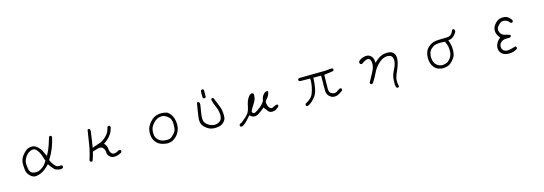

<svg xmlns="http://www.w3.org/2000/svg" viewBox="22 -1755 8456 2984"><g transform="rotate(-15 4250.0 -262.5)"><path d="M790.5 -69.3 760.7 -69.8Q743.7 -71.3 734.9 -75.7Q718.8 -84.5 689 -121.6Q659.2 -158.7 648.4 -192.4L646.5 -198.2L649.9 -203.6Q698.2 -278.3 730.5 -359.4Q762.7 -439.9 781.7 -524.4Q782.2 -526.9 782.2 -528.8Q782.2 -530.8 782 -533.2Q781.7 -535.6 781.2 -538.6Q779.8 -544.9 776.4 -550.3L761.2 -557.1Q760.3 -557.6 758.1 -557.6Q755.9 -557.6 752.4 -556.6Q745.6 -555.7 739.3 -550.8Q719.7 -485.4 697.5 -419.2Q675.3 -353 641.6 -291.5L629.4 -269.5Q606.4 -315.4 598.9 -332.3Q591.3 -349.1 586.4 -359.9Q573.7 -389.6 534.4 -426.5Q495.1 -463.4 461.9 -468.3Q449.7 -470.2 437.5 -470.2Q414.6 -470.2 391.1 -463.9Q355 -453.6 315.4 -414.3Q275.9 -375 256.8 -335.7Q237.8 -296.4 236.8 -248.5Q236.8 -242.7 236.8 -236.3Q236.8 -192.9 242.7 -148.4Q249 -100.1 272.5 -71.8Q296.9 -42 319.1 -27.3Q341.3 -12.7 367.2 -9.3Q416.5 -9.3 472.2 -33.7Q530.3 -59.1 599.1 -129.4L609.9 -140.6L619.1 -127.4Q653.8 -78.1 679.2 -52.7Q696.8 -35.2 708.5 -30.3Q740.7 -17.1 772 -14.2Q776.4 -13.7 783 -13.7Q789.6 -13.7 799.6 -15.9Q809.6 -18.1 819.8 -24.4L826.7 -39.6Q827.1 -41 827.1 -43.2Q827.1 -45.4 826.7 -48.8Q825.7 -56.2 821.3 -63L807.6 -69.8Q796.4 -69.3 790.5 -69.3ZM460 -81.1H460.4Q460 -81.1 460 -81.1ZM428.2 -70.8Q415.5 -68.8 404.5 -68.8Q393.6 -68.8 385.7 -69.3Q335.9 -72.3 315.4 -99.6Q296.9 -124.5 292.5 -156.2Q288.6 -185.1 285.6 -224.6Q285.2 -230.5 285.2 -236.8Q285.2 -272.9 301.8 -309.1Q320.3 -348.6 353.8 -380.1Q387.2 -411.6 427.7 -419.9Q436 -421.9 443.8 -421.9Q479.5 -421.9 507.3 -387.2Q538.1 -349.1 554.2 -304.9Q570.3 -260.7 587.4 -202.6Q575.2 -180.2 563 -164.1Q518.1 -105.5 460 -81.1Q446.3 -73.7 428.2 -70.8Z M1639.6 14.6Q1670.4 14.6 1699.2 5.4Q1728 -3.9 1757.3 -21L1764.6 -35.2Q1765.1 -38.6 1765.1 -41.5Q1765.1 -51.8 1759.3 -59.6L1744.6 -66.4Q1724.6 -64.5 1707 -53.2Q1683.1 -38.1 1654.3 -35.6Q1651.9 -35.6 1649.4 -35.6Q1620.1 -35.6 1600.8 -62Q1581.5 -88.4 1579.6 -133.3Q1577.6 -169.9 1545.4 -211.4L1536.1 -223.1L1548.8 -231Q1596.7 -260.3 1634.8 -305.7Q1672.9 -351.1 1682.1 -378.9Q1691.4 -406.7 1701.2 -437.5Q1701.7 -441.4 1701.7 -445.3Q1701.7 -456.1 1695.3 -465.3L1681.2 -472.2Q1679.7 -472.7 1676.5 -472.7Q1673.3 -472.7 1668.7 -471.4Q1664.1 -470.2 1659.7 -466.8Q1649.9 -448.2 1644.5 -426.8Q1638.2 -400.4 1621.6 -371.6Q1605 -342.3 1563.5 -304.7Q1521 -266.6 1470.2 -249L1350.1 -208Q1360.8 -286.1 1370.6 -342.8Q1380.4 -399.4 1386.2 -456.1Q1387.7 -463.9 1387.7 -469.7Q1387.7 -485.8 1380.4 -498.5L1366.7 -505.4Q1365.7 -505.9 1364.7 -505.9Q1353.5 -505.9 1345.2 -499.5Q1328.1 -383.3 1309.1 -267.6Q1289.6 -148.9 1251.5 -34.7Q1251 -32.7 1251 -31.2Q1251 -19.5 1256.8 -10.3L1272 -3.4Q1273.4 -2.9 1274.4 -2.9Q1285.6 -2.9 1293 -8.3Q1307.1 -39.1 1316.4 -72.3L1337.9 -149.9Q1387.7 -166 1429.2 -176.8Q1442.9 -180.2 1455.1 -180.2Q1486.3 -180.2 1506.8 -157.2Q1533.7 -127.4 1534.7 -79.1Q1535.6 -41 1565.9 -14.2Q1596.2 12.7 1628.4 14.2Q1634.3 14.6 1639.6 14.6Z M2571.8 -47.4Q2543 -26.4 2493.2 -26.4Q2461.4 -26.4 2429.7 -34.2Q2388.7 -43.9 2355.5 -78.1Q2322.3 -112.3 2317.9 -162.1Q2316.9 -176.3 2316.9 -189.9Q2316.9 -221.2 2323.2 -248Q2332.5 -288.6 2371.3 -332.5Q2410.2 -376.5 2450.7 -391.1Q2482.4 -402.8 2510.3 -402.8Q2535.6 -402.8 2559.6 -392.6Q2577.1 -385.3 2592.8 -374Q2608.4 -362.8 2618.7 -352.5Q2637.7 -334 2646 -312.5Q2658.7 -280.8 2658.7 -247.1Q2658.7 -213.4 2656.7 -183.6Q2654.8 -153.8 2644 -130.1Q2633.3 -106.4 2612.3 -85.4Q2591.3 -64.5 2571.8 -47.4ZM2711.4 -221.7Q2711.4 -261.2 2700.2 -304.2Q2686 -357.9 2654.8 -395Q2624.5 -430.7 2601.6 -437.5Q2576.7 -444.8 2532.7 -449.7Q2522.9 -450.7 2515.6 -450.7Q2493.7 -450.7 2475.8 -447.5Q2458 -444.3 2441.4 -439.5Q2392.6 -424.8 2354 -387.7Q2314.5 -350.6 2291.5 -306.6Q2269 -263.2 2266.1 -212.9Q2265.6 -203.1 2265.6 -193.8Q2265.6 -127.4 2291 -81.1Q2306.2 -54.2 2327.1 -32.7Q2355 -4.9 2392.1 8.3Q2437 23.9 2487.8 27.8Q2527.8 27.8 2562 15.1Q2602.5 -0.5 2641.1 -39.6Q2670.9 -69.3 2687.5 -107.9Q2711.4 -163.1 2711.4 -221.7Z M3222.2 -500.5Q3223.6 -500 3225.8 -500Q3228 -500 3231.4 -500.5Q3238.3 -501.5 3244.6 -505.9L3251.5 -519.5V-596.2Q3253.4 -605.5 3253.4 -612.3Q3253.4 -626 3247.6 -635.3L3232.4 -642.6Q3230.5 -642.6 3228.5 -642.6Q3217.3 -642.6 3209 -636.2Q3200.2 -623 3200.2 -605.5Q3200.2 -602.5 3200.7 -599.1V-523.4L3209 -506.8ZM3057.6 -197.3Q3057.6 -161.6 3067.9 -135.3Q3081.5 -99.6 3117.4 -68.4Q3153.3 -37.1 3186.3 -25.1Q3219.2 -13.2 3257.3 -11.2Q3302.2 -11.2 3340.6 -20.3Q3378.9 -29.3 3411.1 -61.5Q3443.4 -93.8 3447.8 -131.8Q3450.2 -150.4 3450.2 -173.6Q3450.2 -196.8 3446.8 -226.1Q3441.4 -278.8 3413.8 -341.3Q3386.2 -403.8 3363.3 -466.3L3351.1 -472.2Q3349.6 -472.7 3348.6 -472.7Q3337.4 -472.7 3329.6 -467.3L3323.2 -454.1Q3333 -393.6 3360.4 -336.9Q3391.1 -273.9 3396.5 -204.6Q3397.5 -193.8 3397.5 -184.1Q3397.5 -126.5 3368.2 -98.1Q3335 -65.4 3280.8 -62Q3276.4 -62 3272 -62Q3222.7 -62 3172.4 -95.7Q3116.2 -133.3 3111.8 -188Q3110.8 -201.2 3110.8 -215.3Q3110.8 -253.9 3118.7 -297.4Q3129.4 -354.5 3137.2 -413.1Q3138.7 -422.9 3138.7 -426.8Q3138.7 -439 3136.7 -447Q3134.8 -455.1 3131.3 -461.4L3117.7 -468.3Q3116.2 -468.8 3113.3 -468.8Q3104.5 -468.8 3096.2 -463.9Q3085 -402.3 3074.5 -339.6Q3064 -276.9 3059.1 -222.7Q3057.6 -209.5 3057.6 -197.3Z M4064.5 -114.7 4075.7 -124 4084 -112.3Q4109.9 -75.7 4132.3 -50.3Q4142.6 -38.6 4156.2 -33.2Q4172.9 -26.9 4195.3 -26.9Q4226.6 -26.9 4247.1 -39.1Q4272 -54.2 4296.4 -72.3L4305.2 -88.9Q4305.7 -89.8 4305.7 -93Q4305.7 -96.2 4304.4 -100.8Q4303.2 -105.5 4300.3 -109.9L4287.1 -116.2Q4247.1 -106.9 4224.6 -91.8Q4211.4 -83.5 4198.2 -83.5Q4176.8 -83.5 4159.2 -105.5Q4134.3 -136.7 4131.3 -198.7V-202.6L4133.3 -206.1Q4146.5 -227.5 4171.9 -256.8Q4194.3 -282.7 4206.1 -325.2Q4209 -336.4 4209 -343.3Q4209 -351.6 4205.1 -354Q4202.1 -356 4198 -356.2Q4193.8 -356.4 4191.4 -356.4Q4166 -356.4 4145 -336.4Q4119.6 -312 4108.6 -284.7Q4097.7 -257.3 4093.8 -225.1Q4059.6 -171.4 4012.2 -135.3Q3964.8 -99.1 3934.6 -85Q3922.4 -79.6 3911.4 -79.6Q3900.4 -79.6 3892.1 -87.9Q3884.8 -95.2 3882.3 -107.9L3881.8 -111.8L3883.3 -115.7Q3905.3 -167.5 3939.5 -215.8Q3971.2 -260.3 3980.5 -306.2Q3985.4 -331.5 3985.4 -348.6Q3985.4 -369.6 3978 -377Q3970.7 -383.8 3954.1 -384.8Q3953.6 -384.8 3951.2 -384.8Q3948.7 -384.8 3943.6 -383.1Q3938.5 -381.3 3931.6 -377Q3924.8 -372.6 3918.5 -366.2Q3885.7 -333.5 3866.2 -280.8Q3853 -246.6 3845.2 -201.7Q3827.6 -105.5 3773.4 -59.6Q3723.6 -17.1 3702.1 1.2Q3680.7 19.5 3655.3 28.3L3645.5 44.9Q3645.5 45.9 3645.5 46.9Q3645.5 59.1 3651.9 66.9Q3659.7 72.8 3669.4 74.7L3690.4 69.8Q3727.1 49.3 3759.5 15.4Q3792 -18.6 3823.2 -54.7L3832 -64.9L3841.8 -55.7Q3873.5 -26.9 3908 -26.9Q3942.4 -26.9 3983.4 -53.5Q4024.4 -80.1 4064.5 -114.7Z M4943.4 -371.6H5068.8Q5067.4 -237.8 5067.4 -189.7Q5067.4 -141.6 5067.9 -123.5Q5068.8 -74.2 5103 -40Q5136.7 -6.8 5172.4 -3.4Q5180.7 -2.4 5189 -2.4Q5216.8 -2.4 5240.7 -12.2Q5272 -24.9 5319.8 -60.5L5326.7 -74.7Q5327.1 -76.2 5327.1 -79.6Q5327.1 -83 5325.7 -88.1Q5324.2 -93.3 5321.3 -98.1L5308.1 -104.5Q5283.2 -100.6 5264.2 -83.5Q5237.3 -60.5 5207 -56.2Q5201.2 -55.7 5195.3 -55.7Q5169.9 -55.7 5146.5 -72.3Q5116.7 -93.8 5115.7 -141.6Q5115.7 -150.4 5115.7 -164.1Q5115.7 -219.2 5119.1 -371.6Q5167.5 -379.4 5203.6 -382.1Q5239.7 -384.8 5272 -394.5L5277.8 -406.7Q5278.3 -408.2 5278.3 -411.6Q5278.3 -415 5276.9 -420.2Q5275.4 -425.3 5272.5 -430.2L5257.8 -437Q5223.1 -437 5190.4 -431.2Q5178.7 -429.2 5145.5 -428.2Q5022.9 -424.8 4727.5 -423.3L4714.8 -417L4708.5 -403.8Q4708 -402.3 4708 -401.4Q4708 -389.2 4714.4 -381.3Q4722.7 -375 4733.4 -373.5L4892.6 -371.6Q4893.6 -349.6 4893.6 -334.7Q4893.6 -319.8 4891.6 -295.4Q4889.6 -271 4883.8 -243.7Q4873 -188.5 4855 -141.6Q4836.4 -92.8 4797.9 -61Q4763.2 -32.2 4724.6 -12.7L4718.3 1.5Q4717.8 2.9 4717.8 3.9Q4717.8 16.1 4724.1 23.9Q4731.9 29.8 4741.7 31.7Q4764.6 25.9 4793.9 4.9Q4826.2 -17.6 4867.4 -66.9Q4908.7 -116.2 4924.8 -194.8Q4940.9 -275.9 4942.9 -358.9Z M6194.3 100.1Q6183.6 52.7 6183.6 7.3Q6183.6 -42 6221.2 -121.6Q6256.8 -198.7 6270.5 -258.8Q6279.8 -300.3 6279.8 -332Q6279.8 -345.2 6277.8 -356.4Q6272.9 -393.1 6246.3 -418.2Q6219.7 -443.4 6188 -447.3Q6170.4 -449.7 6151.9 -449.7Q6133.3 -449.7 6113.8 -447.3Q6075.2 -443.4 6035.2 -421.9Q5995.1 -400.4 5957.5 -364.3L5937 -345.2L5935.1 -373Q5931.6 -424.8 5902.8 -453.6Q5874 -482.4 5844.2 -485.8Q5836.4 -486.8 5828.1 -486.8Q5803.2 -486.8 5774.9 -478.5Q5737.3 -467.8 5706.5 -442.9Q5696.3 -430.7 5692.9 -414.6Q5694.8 -401.4 5702.1 -390.1L5716.3 -383.3Q5717.8 -382.8 5719.5 -382.8Q5721.2 -382.8 5724.1 -383.1Q5727.1 -383.3 5730 -384.3Q5736.3 -386.2 5742.2 -389.6L5743.7 -391.6Q5756.3 -404.3 5792 -420.9Q5815.4 -432.1 5832.5 -432.1Q5868.2 -432.1 5879.9 -392.6Q5886.2 -371.1 5886.2 -340.3Q5886.2 -282.7 5846.2 -211.7Q5806.2 -140.6 5770 -71.3Q5769.5 -70.3 5769.5 -69.3Q5769.5 -57.1 5775.4 -48.3L5789.6 -41.5Q5791 -41 5793.5 -41Q5795.9 -41 5799.3 -41.5Q5806.6 -43 5813.5 -47.4Q5859.4 -114.3 5894.5 -188.5Q5929.7 -262.7 5974.1 -308.1Q6018.1 -353.5 6050.3 -372.1Q6082.5 -390.6 6121.1 -396Q6132.3 -397.5 6142.6 -397.5Q6169.4 -397.5 6191.4 -386.7Q6224.6 -370.6 6228 -311.5Q6228 -307.6 6228 -300Q6228 -292.5 6226.3 -278.8Q6224.6 -265.1 6219.2 -247.6Q6209 -212.9 6187.5 -170.9Q6146.5 -90.8 6142.1 -30.8Q6138.7 13.7 6138.7 42.5Q6138.7 53.7 6139.2 62.5Q6140.6 89.8 6152.8 110.8L6166.5 117.7Q6168 118.2 6171.1 118.2Q6174.3 118.2 6179 116.9Q6183.6 115.7 6188 112.8Z M6920.4 -43Q6905.8 -43.9 6891.6 -48.3Q6859.9 -58.6 6835.9 -82.5Q6796.9 -122.1 6792.5 -194.3Q6792 -201.2 6792 -207.5Q6792 -237.3 6799.8 -267.1Q6809.6 -304.7 6835 -330.1Q6867.7 -362.8 6903.3 -374.5Q6939.9 -386.2 7000.5 -386.2Q7028.3 -386.2 7064.5 -382.3Q7079.6 -349.6 7088.9 -323Q7098.1 -296.4 7100.1 -265.6Q7101.6 -245.6 7101.6 -230.7Q7101.6 -215.8 7101.1 -205.6Q7100.1 -173.3 7082 -136.7Q7064.5 -100.1 7022 -65.9Q7004.4 -56.6 6987.5 -51.3Q6970.7 -45.9 6956.8 -43.9Q6942.9 -42 6934.8 -42Q6926.8 -42 6920.4 -43ZM7073.2 -438H7038.6Q6997.6 -438 6955.6 -435.1Q6904.8 -431.2 6871.6 -416.5Q6838.4 -401.9 6805.2 -372.1Q6772.9 -343.3 6757.3 -298.8Q6741.7 -254.4 6741.7 -207Q6741.7 -101.6 6803.2 -40Q6826.2 -17.1 6852.1 -7.3Q6884.8 4.4 6919.4 8.3Q6964.4 8.3 7003.4 -2.9Q7041 -13.7 7079.1 -53.2Q7117.2 -92.8 7131.8 -123Q7146.5 -152.8 7149.4 -192.4Q7151.4 -216.3 7151.4 -234.4Q7151.4 -252.4 7150.4 -267.1Q7147.9 -297.4 7141.6 -321.8Q7134.8 -346.7 7125.5 -373.5L7120.1 -388.7L7135.7 -391.1Q7180.2 -397.9 7215.3 -432.1Q7250.5 -466.3 7259.8 -494.1Q7260.3 -499 7260.3 -503.9Q7260.3 -519 7253.4 -529.8L7239.7 -536.6Q7238.3 -537.1 7235.1 -537.1Q7231.9 -537.1 7227.1 -535.9Q7222.2 -534.7 7217.3 -531.7Q7209 -502.9 7191.4 -478.5Q7186.5 -471.7 7179.2 -464.6Q7171.9 -457.5 7161.6 -451.7Q7151.4 -445.8 7139.6 -443.4Q7115.7 -438 7073.2 -438Z M8165.5 -418.5Q8165.5 -419.4 8165.5 -421.6Q8165.5 -423.8 8165.3 -427Q8165 -430.2 8164.1 -433.3Q8163.1 -436.5 8161.6 -439.5Q8158.7 -445.8 8153.3 -451.2Q8106.4 -510.7 8053.2 -514.2Q8042.5 -515.1 8033.9 -515.1Q8025.4 -515.1 8013.7 -514.4Q8002 -513.7 7988.8 -510.7Q7975.6 -507.8 7964.8 -502.9Q7931.6 -487.3 7907.7 -461.4Q7878.4 -429.7 7867.7 -404.3Q7859.4 -384.8 7856.9 -358.4Q7856.4 -352.1 7856.4 -345.7Q7856.4 -289.1 7901.9 -233.9L7909.7 -224.1Q7893.1 -209 7886.2 -202.4Q7879.4 -195.8 7873.8 -189.2Q7868.2 -182.6 7863.3 -176.3Q7853.5 -164.1 7847.7 -152.3Q7827.1 -112.8 7827.1 -72.8Q7827.1 -54.7 7832 -38.6Q7838.9 -14.2 7857.9 8.3Q7876 29.8 7904.8 40.5Q7939 53.7 7979.5 53.7Q8052.2 53.7 8111.8 16.1L8118.7 2.4Q8119.1 1 8119.1 -0.7Q8119.1 -2.4 8118.9 -5.1Q8118.7 -7.8 8117.7 -10.7Q8116.2 -16.6 8112.8 -22L8101.1 -27.8Q8056.6 -15.1 8010.7 -4.4Q7988.8 1 7970.2 1Q7944.3 1 7924.8 -9.3Q7889.6 -27.3 7882.8 -60.5Q7880.4 -71.8 7880.4 -82.5Q7880.4 -102.1 7888.2 -120.6Q7900.9 -148.9 7935.1 -168Q7962.4 -183.1 8011.7 -183.1Q8023.9 -183.1 8031 -182.4Q8038.1 -181.6 8040.5 -181.6Q8056.2 -181.6 8068.8 -189.9L8075.7 -203.6Q8076.2 -205.1 8076.2 -206.1Q8076.2 -216.8 8071.3 -224.1Q8027.3 -236.8 7993.2 -245.6Q7956.5 -254.9 7935.5 -278.3Q7914.6 -301.8 7908.7 -336.9Q7908.2 -341.8 7908.2 -346.7Q7908.2 -383.3 7948.7 -423.3Q7982.4 -457.5 8013.2 -459.5Q8018.1 -460 8025.9 -460Q8033.7 -460 8046.1 -457.8Q8058.6 -455.6 8069.6 -450.4Q8080.6 -445.3 8089.4 -438.7Q8098.1 -432.1 8105 -425.8Q8114.7 -415.5 8122.6 -406.2L8137.2 -398.9Q8138.7 -398.4 8139.6 -398.4Q8150.9 -398.4 8158.7 -403.8Z"/></g></svg>

Font: NaikaiFont
Style: ExtraLight
Weight: 200
Version: Version 1.89